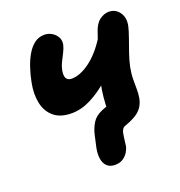

<svg xmlns="http://www.w3.org/2000/svg" viewBox="-124 -629 837 892"><g transform="rotate(-20 294.0 -182.5)"><path d="M295 157.8Q269.6 157.8 255.3 143.5Q241 129.2 237.6 105.7Q234.2 82.2 239.8 53.8Q246.4 22 253.5 -8Q260.6 -38 276.2 -62.6Q290.2 -86.2 324.3 -101.1Q358.4 -116 403.8 -124.2L353.2 -38.2Q349 -58.2 348.5 -89Q348 -119.8 351.5 -155.7Q355 -191.6 362.2 -224Q367.2 -247.8 375.6 -279.5Q384 -311.2 394.2 -343.9Q404.4 -376.6 413.7 -404.6Q423 -432.6 428.8 -448.6Q441 -487.4 463.5 -504.2Q486 -521 509 -521Q542.2 -521 561.3 -494.4Q580.4 -467.8 572.8 -429Q568 -407 556.6 -375.1Q545.2 -343.2 533.5 -309.3Q521.8 -275.4 515.8 -246.4Q509.6 -214.2 509.3 -187.9Q509 -161.6 509.4 -138.8Q509.8 -116 505.8 -93.4Q499.6 -64.8 484.6 -46.8Q469.6 -28.8 449.2 -18Q428.8 -7.2 406.8 0.8Q393.4 4.8 388.2 12.1Q383 19.4 381 27.4Q378.8 38.2 377.1 50Q375.4 61.8 374.2 73.1Q373 84.4 371.6 93Q369 106.4 359.9 121.5Q350.8 136.6 334.9 147.2Q319 157.8 295 157.8ZM188 -136.4Q132.6 -136.4 100.7 -163.2Q68.8 -190 59.3 -235.3Q49.8 -280.6 60.8 -335.2Q67.4 -369.8 78.5 -403.4Q89.6 -437 105.5 -464.1Q121.4 -491.2 142.5 -507.1Q163.6 -523 191.8 -523Q210.8 -523 227.7 -513.2Q244.6 -503.4 253.7 -487.1Q262.8 -470.8 259.2 -450.8Q255.4 -433.6 246.1 -415.4Q236.8 -397.2 227.1 -377.7Q217.4 -358.2 213.2 -336.2Q210.8 -322.8 212.6 -311.6Q214.4 -300.4 221.7 -294Q229 -287.6 243 -287.6Q263.8 -287.6 286.2 -296.5Q308.6 -305.4 331.9 -322.4Q355.2 -339.4 377.5 -364.2Q399.8 -389 419.8 -420.6L465 -315.6Q421.6 -264.6 375.2 -224Q328.8 -183.4 281.8 -159.9Q234.8 -136.4 188 -136.4Z"/></g></svg>

Font: Shantell Sans Light
Style: Italic
Weight: 300
Italic angle: -11°
Designer: Stephen Nixon, Anya Danilova, Shantell Martin
Foundry: Arrow Type
Version: Version 1.008;[ac192a2d6]